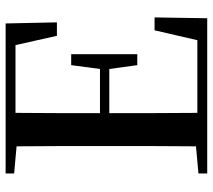

<svg xmlns="http://www.w3.org/2000/svg" viewBox="-58 -718 775 700"><g transform="rotate(-90 330.0 -367.5)"><path d="M550 -548H599L595 -735H48V-704L147 -695C148 -595 148 -495 148 -393V-342C148 -241 148 -140 147 -41L48 -32V0H614L617 -192H570L534 -36H269C268 -138 268 -241 268 -357H429L443 -255H483V-496H443L429 -391H268C268 -499 268 -600 269 -699H516Z"/></g></svg>

Font: GenKiMin2 TW SB
Style: Regular
Weight: 600
Version: Version 2.100;PS 2.1;hotconv 16.6.51;makeotf.lib2.5.65220 DE